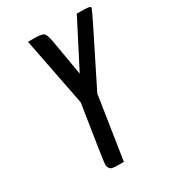

<svg xmlns="http://www.w3.org/2000/svg" viewBox="-176 -815 816 910"><g transform="rotate(-30 232.0 -360.0)"><path d="M231 0Q210 0 196 0Q182 0 171.5 -2Q161 -4 158 -8Q148 -17 148 -33.5Q148 -50 195 -347L122 -720H154Q197 -720 207.5 -711.5Q218 -703 225 -664L259 -467L389 -720H408Q438 -720 451 -718Q464 -716 464 -709Q464 -702 284 -344Z"/></g></svg>

Font: Economica
Style: Bold Italic
Weight: 700
Designer: Vicente Lamonaca
Foundry: Vicente Lamonaca
Version: Version 1.100